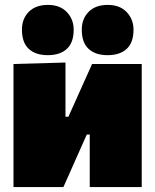

<svg xmlns="http://www.w3.org/2000/svg" viewBox="-20 -763 633 783"><path d="M35 0V-502L247 -508V-287H259L301 -380.5Q314.5 -410.5 328.2 -441.2Q342 -472 355.5 -502H558V0H346V-214.5H334L293 -122.5Q279.5 -92 265.8 -61.2Q252 -30.5 238.5 0ZM418.5 -538Q369 -538 341.2 -563.8Q313.5 -589.5 313.5 -642Q313.5 -686.5 341.5 -714.8Q369.5 -743 419.5 -743Q469 -743 496.8 -713.5Q524.5 -684 524.5 -642Q524.5 -589.5 496.8 -563.8Q469 -538 418.5 -538ZM174.5 -538Q125 -538 97.2 -563.8Q69.5 -589.5 69.5 -642Q69.5 -686.5 97.5 -714.8Q125.5 -743 175.5 -743Q225 -743 252.8 -713.5Q280.5 -684 280.5 -642Q280.5 -589.5 252.8 -563.8Q225 -538 174.5 -538Z"/></svg>

Font: Commissioner Black
Style: Regular
Weight: 900
Designer: Kostas Bartsokas
Foundry: Kostas Bartsokas
Version: Version 1.000; ttfautohint (v1.8.3)